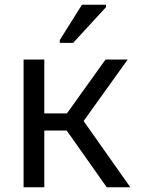

<svg xmlns="http://www.w3.org/2000/svg" viewBox="-20 -786 603 806"><path d="M79 0V-536H166V-310H261L423 -536H516L331 -278L527 0H428L260 -238H166V0ZM231 -606V-618L324 -766H425V-756L287 -606Z"/></svg>

Font: Noto Sans Mono SemiCondensed
Style: Regular
Weight: 400
Width: 4
Designer: Monotype Design Team
Foundry: Monotype Imaging Inc.
Version: Version 2.014